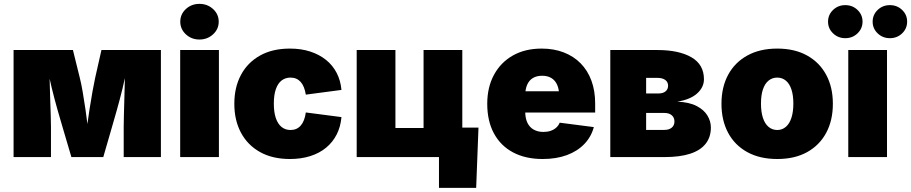

<svg xmlns="http://www.w3.org/2000/svg" viewBox="-20 -796 4617 973"><path d="M48.8 0V-542.5H349.6L384.8 -399.9Q391.6 -373.5 398.9 -331.3Q406.2 -289.1 413.3 -240.2Q420.4 -191.4 426 -145.3Q431.6 -99.1 434.6 -65.9H410.6Q413.6 -98.6 419.7 -144.8Q425.8 -190.9 433.3 -239.7Q440.9 -288.6 448.5 -331.1Q456.1 -373.5 461.9 -399.9L494.1 -542.5H795.4V0H606.9V-153.8Q606.9 -175.3 607.9 -212.2Q608.9 -249 610.1 -293.2Q611.3 -337.4 612.5 -381.6Q613.8 -425.8 613.8 -462.4H624.5Q615.7 -407.7 601.1 -348.1Q586.4 -288.6 571.8 -237.1Q557.1 -185.5 547.9 -153.8L503.4 0H341.8L296.4 -153.8Q286.1 -188 271.2 -240.5Q256.3 -293 241.9 -351.6Q227.5 -410.2 219.2 -462.4H230.5Q231 -425.8 231.9 -381.6Q232.9 -337.4 234.4 -293.2Q235.8 -249 237.1 -212.2Q238.3 -175.3 238.3 -153.8V0Z M893.1 0V-542.5H1089.4V0ZM990.7 -595.7Q950.2 -595.7 921.9 -622.1Q893.6 -648.4 893.6 -686Q893.6 -724.1 921.9 -750.2Q950.2 -776.4 990.7 -776.4Q1031.2 -776.4 1059.8 -750.2Q1088.4 -724.1 1088.4 -686Q1088.4 -648.4 1059.8 -622.1Q1031.2 -595.7 990.7 -595.7Z M1449.2 9.8Q1360.8 9.8 1297.9 -25.4Q1234.9 -60.5 1201.2 -123.5Q1167.5 -186.5 1167.5 -270Q1167.5 -353.5 1201.2 -416.5Q1234.9 -479.5 1297.9 -514.6Q1360.8 -549.8 1449.2 -549.8Q1505.9 -549.8 1551.8 -534.9Q1597.7 -520 1631.8 -492.7Q1666 -465.3 1686 -426.8Q1706.1 -388.2 1710.4 -340.3L1529.8 -316.4Q1526.4 -337.4 1520 -353.5Q1513.7 -369.6 1503.9 -380.6Q1494.1 -391.6 1481.2 -397.2Q1468.3 -402.8 1452.1 -402.8Q1426.3 -402.8 1407.2 -388.2Q1388.2 -373.5 1377.9 -344.2Q1367.7 -314.9 1367.7 -271Q1367.7 -227.1 1377.9 -197.3Q1388.2 -167.5 1407.2 -152.3Q1426.3 -137.2 1452.1 -137.2Q1468.3 -137.2 1481.2 -142.8Q1494.1 -148.4 1504.2 -159.9Q1514.2 -171.4 1520.5 -188Q1526.9 -204.6 1529.8 -226.1L1710.4 -202.6Q1706.1 -153.8 1686.3 -114.7Q1666.5 -75.7 1632.6 -47.6Q1598.6 -19.5 1552.2 -4.9Q1505.9 9.8 1449.2 9.8Z M1787.6 0V-542.5H1983.9V-147.5H2126.5V-542.5H2322.8V0ZM2204.6 156.2V0H2157.7V-149.4H2404.8L2393.1 156.2Z M2730 9.8Q2643.1 9.8 2580.1 -23.7Q2517.1 -57.1 2483.2 -119.9Q2449.2 -182.6 2449.2 -270Q2449.2 -354 2483.4 -417Q2517.6 -480 2579.3 -514.9Q2641.1 -549.8 2725.1 -549.8Q2786.6 -549.8 2836.7 -530.5Q2886.7 -511.2 2922.4 -475.1Q2958 -439 2977.1 -387.5Q2996.1 -335.9 2996.1 -271.5V-225.6H2509.8V-333.5H2904.8L2813.5 -311Q2813.5 -343.8 2803.5 -366.2Q2793.5 -388.7 2774.4 -400.4Q2755.4 -412.1 2727.5 -412.1Q2699.2 -412.1 2680.2 -400.4Q2661.1 -388.7 2651.4 -366.2Q2641.6 -343.8 2641.6 -311V-232.4Q2641.6 -196.8 2652.8 -173.6Q2664.1 -150.4 2685.1 -138.9Q2706.1 -127.4 2733.9 -127.4Q2754.4 -127.4 2770.8 -133.1Q2787.1 -138.7 2798.8 -149.2Q2810.5 -159.7 2816.4 -174.3L2989.3 -151.9Q2976.1 -102.5 2941.2 -66.2Q2906.2 -29.8 2852.8 -10Q2799.3 9.8 2730 9.8Z M3072.8 0V-542.5H3311Q3420.9 -542.5 3484.1 -505.6Q3547.4 -468.8 3547.4 -394.5Q3547.4 -354 3513.2 -322.8Q3479 -291.5 3412.1 -280.8Q3472.7 -278.3 3510.3 -258.8Q3547.9 -239.3 3565.2 -210.2Q3582.5 -181.2 3582.5 -149.9Q3582.5 -101.1 3555.9 -67.4Q3529.3 -33.7 3477.1 -16.8Q3424.8 0 3348.1 0ZM3254.4 -137.7H3347.2Q3370.6 -137.7 3384.3 -149.2Q3397.9 -160.6 3397.9 -180.2Q3397.9 -200.2 3384.3 -211.9Q3370.6 -223.6 3347.2 -223.6H3254.4ZM3254.4 -322.3H3316.9Q3339.8 -322.3 3352.8 -333Q3365.7 -343.8 3365.7 -361.3Q3365.7 -380.4 3351.3 -390.9Q3336.9 -401.4 3311 -401.4H3254.4Z M3918.9 9.8Q3830.6 9.8 3767.1 -25.1Q3703.6 -60.1 3669.9 -123Q3636.2 -186 3636.2 -270Q3636.2 -354 3669.9 -416.7Q3703.6 -479.5 3767.1 -514.6Q3830.6 -549.8 3918.9 -549.8Q4007.3 -549.8 4070.3 -514.6Q4133.3 -479.5 4167 -416.7Q4200.7 -354 4200.7 -270Q4200.7 -186 4167 -123Q4133.3 -60.1 4070.3 -25.1Q4007.3 9.8 3918.9 9.8ZM3918.9 -137.2Q3943.8 -137.2 3962.4 -153.1Q3981 -168.9 3990.7 -199Q4000.5 -229 4000.5 -271Q4000.5 -313.5 3990.7 -342.8Q3981 -372.1 3962.4 -387.5Q3943.8 -402.8 3918.9 -402.8Q3893.6 -402.8 3874.8 -387.5Q3856 -372.1 3846.2 -342.8Q3836.4 -313.5 3836.4 -271Q3836.4 -229 3846.2 -199Q3856 -168.9 3874.8 -153.1Q3893.6 -137.2 3918.9 -137.2Z M4278.8 0V-542.5H4475.1V0ZM4489.7 -602.5Q4453.1 -602.5 4427.7 -627Q4402.3 -651.4 4402.3 -686Q4402.3 -721.2 4427.7 -745.6Q4453.1 -770 4489.7 -770Q4526.4 -770 4551.8 -745.6Q4577.1 -721.2 4577.1 -686.5Q4577.1 -651.4 4551.8 -627Q4526.4 -602.5 4489.7 -602.5ZM4263.7 -602.5Q4227.1 -602.5 4201.7 -627Q4176.3 -651.4 4176.3 -686Q4176.3 -721.2 4201.7 -745.6Q4227.1 -770 4263.7 -770Q4300.3 -770 4325.7 -745.6Q4351.1 -721.2 4351.1 -686.5Q4351.1 -651.4 4325.7 -627Q4300.3 -602.5 4263.7 -602.5Z"/></svg>

Font: Inter 16pt Black
Style: Regular
Weight: 900
Version: Version 4.001;git-66647c0bb